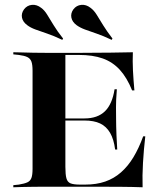

<svg xmlns="http://www.w3.org/2000/svg" viewBox="-20 -792 691 812"><path d="M175.8 -2.4Q147.6 -2.4 121.4 -2Q95.2 -1.6 73.4 -1.2Q51.6 -0.8 36.3 0V-8.9L59.7 -11.3Q83.9 -15.3 96 -21Q108.1 -26.6 112.9 -39.5Q117.7 -52.4 117.7 -78.2V-492.7Q117.7 -518.5 112.9 -531.5Q108.1 -544.4 96 -550.4Q83.9 -556.5 59.7 -559.7L36.3 -562.1V-571Q51.6 -571 73.4 -570.2Q95.2 -569.4 121.4 -569Q147.6 -568.5 175.8 -568.5H187.9H321Q397.6 -568.5 450 -569.4Q502.4 -570.2 541.9 -571Q540.3 -533.9 542.3 -493.5Q544.4 -453.2 548.4 -409.7H538.7Q516.9 -463.7 486.7 -496.8Q456.5 -529.8 414.5 -544.8Q372.6 -559.7 312.9 -559.7H256.5V-86.3Q256.5 -54 260.9 -37.9Q265.3 -21.8 278.6 -16.5Q291.9 -11.3 317.7 -11.3H340.3Q387.9 -11.3 425 -24.2Q462.1 -37.1 491.5 -62.9Q521 -88.7 544 -126.6Q566.9 -164.5 585.5 -215.3H594.4Q587.9 -158.1 584.7 -103.6Q581.5 -49.2 583.1 0Q541.1 -1.6 485.9 -2Q430.6 -2.4 348.4 -2.4H187.9ZM226.6 -282.3V-291.1H444.4V-282.3ZM466.9 -159.7Q461.3 -203.2 445.6 -230.2Q429.8 -257.3 403.6 -269.8Q377.4 -282.3 337.1 -282.3V-291.1Q392.7 -291.1 423.8 -321.4Q454.8 -351.6 464.5 -414.5H474.2Q470.2 -364.5 470.6 -338.3Q471 -312.1 471 -287.1Q471 -272.6 471.4 -257.3Q471.8 -241.9 472.6 -219.4Q473.4 -196.8 475.8 -159.7ZM243.5 -623.4Q208.1 -640.3 179.4 -650Q150.8 -659.7 129.8 -667.3Q108.9 -675 95.2 -685.5Q76.6 -699.2 73 -717.3Q69.4 -735.5 81.5 -752.4Q94.4 -769.4 114.9 -771.4Q135.5 -773.4 154 -758.9Q167.7 -749.2 179.4 -730.2Q191.1 -711.3 206.5 -685.9Q221.8 -660.5 246.8 -629ZM452.4 -623.4Q416.9 -640.3 388.3 -650Q359.7 -659.7 339.1 -667.3Q318.5 -675 304 -685.5Q285.5 -699.2 281.9 -717.3Q278.2 -735.5 290.3 -752.4Q303.2 -769.4 323.8 -771.4Q344.4 -773.4 362.9 -758.9Q377.4 -748.4 389.1 -729.4Q400.8 -710.5 416.1 -685.5Q431.5 -660.5 455.6 -629Z"/></svg>

Font: Playfair 144pt SemiExpanded ExtraBold
Style: Regular
Weight: 800
Width: 6
Designer: Claus Eggers Sørensen
Foundry: Claus Eggers Sørensen
Version: Version 2.203